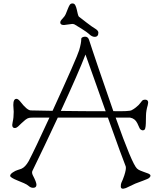

<svg xmlns="http://www.w3.org/2000/svg" viewBox="-20 -1054 966 1134"><path d="M195.3 37.1Q195.3 55.2 175.8 55.2Q161.6 55.2 150.6 45.4Q139.6 35.6 121.3 27.8Q103 20 85 12.7Q40 -5.4 40 -15.4Q40 -25.4 55.9 -35.9Q71.8 -46.4 83.5 -49.6Q95.2 -52.7 106 -57.1Q129.4 -66.9 149.4 -102.5Q184.6 -169.4 272 -359.4H178.2Q161.1 -359.4 151.6 -357.7Q142.1 -356 129.6 -346.2Q117.2 -336.4 106.4 -325.7Q95.7 -314.9 86.2 -306.4Q76.7 -297.9 67.9 -297.9Q46.4 -297.9 54.7 -332.5Q61 -358.9 61 -393.6L58.6 -433.6Q58.6 -470.2 77.1 -470.2Q86.9 -470.2 98.6 -455.6Q140.1 -401.9 162.1 -401.9L290.5 -399.4Q435.1 -715.3 447.5 -757.3Q460 -799.3 460 -823.7Q460 -830.6 467.5 -834Q475.1 -837.4 482.4 -837.4Q500 -837.4 506.1 -818.1Q512.2 -798.8 527.1 -754.4Q542 -710 561.5 -652.3Q617.7 -487.3 649.4 -397.5Q742.7 -395.5 756.8 -402.8Q771 -410.2 781.2 -418.5Q800.8 -433.6 810.3 -447.5Q819.8 -461.4 825.7 -463.4Q831.5 -465.3 836.9 -465.3Q861.8 -465.3 852.5 -432.6Q842.8 -400.4 842.3 -372.3Q841.8 -344.2 841.3 -325.4Q840.8 -306.6 837.6 -295.4Q834.5 -284.2 822.8 -284.2Q818.8 -284.2 812.7 -287.8Q806.6 -291.5 804.2 -297.4L791 -326.2Q777.3 -354.5 748 -359.4H663.1Q760.3 -85 789.1 -58.6Q798.3 -50.3 809.1 -46.4Q819.8 -42.5 827.4 -39.3Q835 -36.1 842.8 -33.7Q850.6 -31.2 856.4 -28.8Q877.9 -19.5 861.8 -3.9Q856 2 823.5 13.7Q791 25.4 779.3 30.3L723.6 56.6Q693.4 67.9 693.4 46.9Q693.4 31.7 697.3 24.4Q701.2 17.1 705.3 6.3Q709.5 -4.4 713.9 -17.1Q726.6 -56.2 722.7 -70.8Q704.6 -114.7 617.2 -359.4H321.3Q241.2 -187.5 170.9 -43.5Q167 -33.2 173.8 -19Q195.3 22 195.3 37.1ZM339.4 -398.9Q470.2 -397 604 -397L536.6 -586.9Q489.7 -718.8 484.9 -731.9Q444.3 -626 339.4 -398.9ZM357.9 -906.2Q335.9 -906.2 335.9 -921.4Q335.9 -930.7 349.4 -944.1Q362.8 -957.5 369.1 -972.9Q375.5 -988.3 380.6 -1001.7Q385.7 -1015.1 391.4 -1024.4Q397 -1033.7 408.2 -1033.7Q419.4 -1033.7 424.8 -1022.9Q430.2 -1012.2 433.3 -998.3Q436.5 -984.4 439.5 -971.2Q442.4 -958 447.8 -954.1Q453.1 -950.2 464.8 -941.2Q476.6 -932.1 490.2 -921.4Q525.9 -894 539.1 -886.7Q561 -874 561 -861.3Q561 -836.4 539.1 -836.4Q522.5 -836.4 504.9 -854Q496.6 -862.3 461.2 -884.8Q425.8 -907.2 419.9 -909.9Q414.1 -912.6 406.2 -912.6Z"/></svg>

Font: Snowburst One
Style: Regular
Weight: 400
Designer: Annet Stirling
Foundry: Annet Stirling
Version: Version 1.001